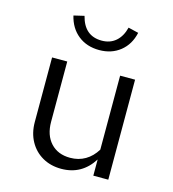

<svg xmlns="http://www.w3.org/2000/svg" viewBox="-108 -807 816 905"><g transform="rotate(15 300.0 -354.5)"><path d="M273 8Q221 8 181 -15Q141 -38 118.5 -79Q96 -120 96 -173V-488H170V-194Q170 -129 205 -91Q240 -53 300 -53Q341 -53 373.5 -72Q406 -91 428 -127V-488H501V0H428V-79Q373 8 273 8ZM301 -579Q240 -579 198 -612.5Q156 -646 142 -705L193 -717Q216 -625 301 -625Q342 -625 369.5 -649Q397 -673 408 -717L458 -705Q445 -646 403 -612.5Q361 -579 301 -579Z"/></g></svg>

Font: Red Hat Mono VF Light
Style: Regular
Weight: 300
Monospace: yes
Designer: Pentagram, MCKL
Foundry: Pentagram, MCKL
Version: Version 1.023